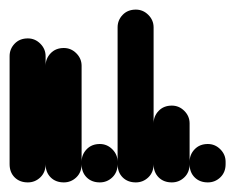

<svg xmlns="http://www.w3.org/2000/svg" viewBox="-20 -380 490 400"><path d="M0 -38H75V-263H0ZM38 -75Q21 -75 10.5 -64Q0 -53 0 -38Q0 -21 10.5 -10.5Q21 0 38 0Q53 0 64 -10.5Q75 -21 75 -38Q75 -53 64 -64Q53 -75 38 -75ZM38 -300Q21 -300 10.5 -289Q0 -278 0 -263Q0 -246 10.5 -235.5Q21 -225 38 -225Q53 -225 64 -235.5Q75 -246 75 -263Q75 -278 64 -289Q53 -300 38 -300Z M75 -38H150V-243H75ZM113 -75Q96 -75 85.5 -64Q75 -53 75 -38Q75 -21 85.5 -10.5Q96 0 113 0Q128 0 139 -10.5Q150 -21 150 -38Q150 -53 139 -64Q128 -75 113 -75ZM113 -280Q96 -280 85.5 -269Q75 -258 75 -243Q75 -226 85.5 -215.5Q96 -205 113 -205Q128 -205 139 -215.5Q150 -226 150 -243Q150 -258 139 -269Q128 -280 113 -280Z M150 -38H225V-43H150ZM188 -75Q171 -75 160.5 -64Q150 -53 150 -38Q150 -21 160.5 -10.5Q171 0 188 0Q203 0 214 -10.5Q225 -21 225 -38Q225 -53 214 -64Q203 -75 188 -75ZM188 -80Q171 -80 160.5 -69Q150 -58 150 -43Q150 -26 160.5 -15.5Q171 -5 188 -5Q203 -5 214 -15.5Q225 -26 225 -43Q225 -58 214 -69Q203 -80 188 -80Z M225 -38H300V-323H225ZM263 -75Q246 -75 235.5 -64Q225 -53 225 -38Q225 -21 235.5 -10.5Q246 0 263 0Q278 0 289 -10.5Q300 -21 300 -38Q300 -53 289 -64Q278 -75 263 -75ZM263 -360Q246 -360 235.5 -349Q225 -338 225 -323Q225 -306 235.5 -295.5Q246 -285 263 -285Q278 -285 289 -295.5Q300 -306 300 -323Q300 -338 289 -349Q278 -360 263 -360Z M300 -38H375V-123H300ZM338 -75Q321 -75 310.5 -64Q300 -53 300 -38Q300 -21 310.5 -10.5Q321 0 338 0Q353 0 364 -10.5Q375 -21 375 -38Q375 -53 364 -64Q353 -75 338 -75ZM338 -160Q321 -160 310.5 -149Q300 -138 300 -123Q300 -106 310.5 -95.5Q321 -85 338 -85Q353 -85 364 -95.5Q375 -106 375 -123Q375 -138 364 -149Q353 -160 338 -160Z M375 -38H450V-43H375ZM413 -75Q396 -75 385.5 -64Q375 -53 375 -38Q375 -21 385.5 -10.5Q396 0 413 0Q428 0 439 -10.5Q450 -21 450 -38Q450 -53 439 -64Q428 -75 413 -75ZM413 -80Q396 -80 385.5 -69Q375 -58 375 -43Q375 -26 385.5 -15.5Q396 -5 413 -5Q428 -5 439 -15.5Q450 -26 450 -43Q450 -58 439 -69Q428 -80 413 -80Z"/></svg>

Font: Wavefont Medium
Style: Regular
Weight: 500
Version: Version 3.004;gftools[0.9.33]